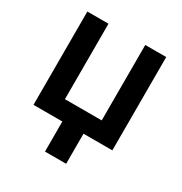

<svg xmlns="http://www.w3.org/2000/svg" viewBox="-165 -652 896 945"><g transform="rotate(30 283.5 -179.5)"><path d="M507.8 0H343.8V170.9H223.6V0H59.6V-530.3H179.7V-101.6H388.7V-530.3H507.8Z"/></g></svg>

Font: Pretendard Std SemiBold
Style: Regular
Weight: 600
Designer: Base glyphs from Inter by Rasmus Andersson; Hangeul glyphs from Noto Sans CJK(Source Han Sans) by Jang Soo-young and Kan
Foundry: Kil Hyung-jin
Version: Version 1.309